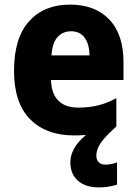

<svg xmlns="http://www.w3.org/2000/svg" viewBox="-20 -579 596 835"><path d="M399 98Q399 117 410 127Q421 137 438 137Q452 137 466 134Q480 131 489 127V224Q473 229 453 232.5Q433 236 410 236Q352 236 319 207Q286 178 286 127Q286 97 302 67.5Q318 38 354 8Q330 10 302 10Q181 10 111 -60.5Q41 -131 41 -271Q41 -414 106.5 -486.5Q172 -559 284 -559Q393 -559 455 -494.5Q517 -430 517 -309V-231H202Q203 -173 233 -142Q263 -111 321 -111Q367 -111 406 -120.5Q445 -130 486 -152V-29Q450 3 431 26Q412 49 405.5 66Q399 83 399 98ZM289 -443Q253 -443 230 -417.5Q207 -392 204 -338H369Q369 -386 348.5 -414.5Q328 -443 289 -443Z"/></svg>

Font: Noto Sans Hebrew SemiCondensed ExtraBold
Style: Regular
Weight: 800
Width: 4
Designer: Monotype Design Team
Foundry: Monotype Imaging Inc.
Version: Version 2.004; ttfautohint (v1.8.4.7-5d5b)